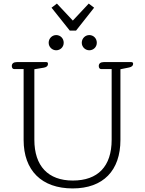

<svg xmlns="http://www.w3.org/2000/svg" viewBox="-20 -1042 809 1073"><path d="M370 -871H405L506 -999L476 -1022L387 -927L298 -1022L268 -999ZM294 -761C317 -761 336 -779 336 -803C336 -828 317 -846 294 -846C272 -846 252 -828 252 -803C252 -779 272 -761 294 -761ZM479 -761C502 -761 521 -779 521 -803C521 -828 502 -846 479 -846C457 -846 437 -828 437 -803C437 -779 457 -761 479 -761ZM386 11C557 11 653 -89 653 -260V-655L702 -665C716 -668 724 -675 724 -685C724 -690 722 -695 714 -695H560C542 -695 532 -687 532 -673C532 -663 537 -656 545 -656H604V-261C604 -112 527 -33 387 -33C249 -33 172 -114 172 -261V-655L226 -664C241 -667 248 -674 248 -684C248 -690 247 -695 239 -695H74C56 -695 46 -687 46 -673C46 -663 51 -656 59 -656H112V-260C112 -89 213 11 386 11Z"/></svg>

Font: Maitree Light
Style: Regular
Weight: 300
Designer: CadsonDemak Team
Foundry: CadsonDemak
Version: Version 1.000;PS 001.000;hotconv 1.0.88;makeotf.lib2.5.64775